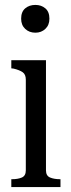

<svg xmlns="http://www.w3.org/2000/svg" viewBox="-20 -761 287 781"><path d="M124 -628Q99 -628 82.5 -643.5Q66 -659 66 -685Q66 -713 82.5 -727Q99 -741 124 -741Q148 -741 164.5 -727Q181 -713 181 -685Q181 -659 164.5 -643.5Q148 -628 124 -628ZM167 -516V-68Q167 -46 183.5 -39Q200 -32 225 -32H226V0H26V-32H28Q53 -32 69 -39Q85 -46 85 -68V-437Q85 -458 72.5 -467Q60 -476 35 -482L26 -483V-516Z"/></svg>

Font: Roboto Serif 120pt ExtraCondensed
Style: Regular
Weight: 400
Width: 2
Designer: Greg Gazdowicz
Foundry: Commercial Type
Version: Version 1.008